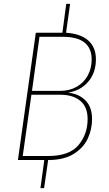

<svg xmlns="http://www.w3.org/2000/svg" viewBox="-20 -831 565 997"><path d="M458 -213Q458 -160 436 -112Q414 -64 363 -32Q312 0 230 0L209 146H190L210 0H73L166 -661H304L324 -811H344L323 -661Q398 -656 438 -621Q478 -586 478 -523Q478 -453 438 -406.5Q398 -360 333 -350Q390 -344 424 -309.5Q458 -275 458 -213ZM146 -359H291Q341 -359 378.5 -380.5Q416 -402 436 -439.5Q456 -477 456 -522Q456 -640 305 -640H185ZM435 -213Q435 -275 397.5 -307Q360 -339 293 -339H143L98 -21H231Q340 -21 387.5 -77.5Q435 -134 435 -213Z"/></svg>

Font: Fira Sans Condensed Thin
Style: Italic
Weight: 250
Width: 3
Italic angle: -8°
Designer: Carrois Corporate & Edenspiekermann AG
Foundry: Carrois Corporate GbR & Edenspiekermann AG
Version: Version 4.203